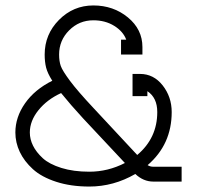

<svg xmlns="http://www.w3.org/2000/svg" viewBox="-20 -663 718 701"><path d="M440.9 -518.1Q429.7 -548.3 397 -568.6Q364.3 -588.9 320.8 -588.9Q269 -588.9 232.4 -552.2Q195.8 -515.6 195.8 -463.9Q195.8 -439.5 201.9 -422.1Q208 -404.8 235.6 -367.7Q263.2 -330.6 321.8 -268.1L481 -97.2Q554.2 -158.7 554.2 -253.9Q554.2 -306.2 518.1 -330.1V-312H463.9V-393.1H491.2Q541 -393.1 574 -351.1Q606.9 -309.1 606.9 -253.9Q606.9 -135.7 519 -60.1Q528.3 -54.2 540 -54.2H643.1V0H540Q503.4 0 474.1 -27.8Q394.5 18.1 306.2 18.1Q238.3 18.1 185.1 0.7Q131.8 -16.6 100.1 -45.4Q68.4 -74.2 52.2 -108.4Q36.1 -142.6 36.1 -179.2Q36.1 -235.4 71.5 -285.9Q106.9 -336.4 170.9 -368.2Q153.8 -395 148.4 -416Q143.1 -437 143.1 -463.9Q143.1 -537.6 195.3 -590.3Q247.6 -643.1 320.8 -643.1Q394 -643.1 447 -599.4Q500 -555.7 500 -491.2V-463.9H421.9V-518.1ZM88.9 -179.2Q88.9 -154.8 100.6 -131.1Q112.3 -107.4 136.2 -85.4Q160.2 -63.5 204.3 -49.8Q248.5 -36.1 306.2 -36.1Q374 -36.1 436 -67.9L283.2 -231Q237.8 -280.3 203.1 -323.2Q151.9 -299.8 120.4 -260.7Q88.9 -221.7 88.9 -179.2Z"/></svg>

Font: Rawengulk
Style: Demibold
Weight: 600
Version: Version 0.92